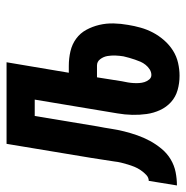

<svg xmlns="http://www.w3.org/2000/svg" viewBox="-57 -549 568 586"><g transform="rotate(-90 227.0 -256.0)"><path d="M289 8Q266 8 245 2Q224 -4 208.5 -18Q193 -32 184 -51.5Q175 -71 172 -92.5Q169 -114 169.5 -136.5Q170 -159 174 -182L216 -434H166L134 -241Q130 -221 127 -201Q124 -181 119 -161Q114 -141 107 -121Q100 -101 90 -82.5Q80 -64 66 -47Q52 -30 33.5 -19Q15 -8 -5.5 -4Q-26 0 -46 0L-32 -86Q-22 -86 -14 -93.5Q-6 -101 0.5 -110.5Q7 -120 11 -130Q15 -140 18 -150Q21 -160 23.5 -170Q26 -180 27 -190Q30 -208 32.5 -225.5Q35 -243 38 -261L81 -520H330L298 -330H319Q342 -330 363.5 -325Q385 -320 402 -307.5Q419 -295 429 -276.5Q439 -258 444 -237Q449 -216 448.5 -193.5Q448 -171 444 -149Q441 -130 435.5 -110.5Q430 -91 420.5 -73Q411 -55 397 -39Q383 -23 365.5 -12Q348 -1 328 3.5Q308 8 289 8ZM291 -78Q300 -78 308 -83Q316 -88 322 -95.5Q328 -103 331.5 -111Q335 -119 338 -128Q341 -137 343.5 -145.5Q346 -154 348 -163Q350 -175 350.5 -187.5Q351 -200 349 -212Q347 -224 339.5 -234Q332 -244 320 -244H284L272 -168Q270 -159 268.5 -150Q267 -141 266.5 -132.5Q266 -124 266.5 -115.5Q267 -107 269.5 -99Q272 -91 277.5 -84.5Q283 -78 291 -78Z"/></g></svg>

Font: Iosevka Curly Semibold
Style: Italic
Weight: 600
Italic angle: -9°
Monospace: yes
Designer: Belleve Invis
Foundry: Belleve Invis
Version: Version 22.1.2; ttfautohint (v1.8.4)